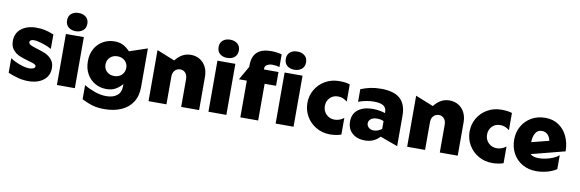

<svg xmlns="http://www.w3.org/2000/svg" viewBox="-60 -1311 6049 2004"><g transform="rotate(10 2964.5 -309.0)"><path d="M236 -121Q194 -121 137 -141.5Q80 -162 33 -193V-38Q95 -13 144.5 -0.5Q194 12 248 12Q348 12 408.5 -35Q469 -82 469 -164Q469 -218 441 -252Q413 -286 374.5 -303.5Q336 -321 280 -337Q233 -351 211.5 -362Q190 -373 190 -391Q190 -404 201.5 -411.5Q213 -419 234 -419Q268 -419 325 -401Q382 -383 423 -360V-513Q368 -535 328.5 -543.5Q289 -552 236 -552Q140 -552 79 -504.5Q18 -457 18 -373Q18 -316 47.5 -281Q77 -246 116 -229.5Q155 -213 215 -196Q258 -185 277.5 -176Q297 -167 297 -152Q297 -136 277 -128.5Q257 -121 236 -121Z M741 -541H551V0H741ZM538 -684Q538 -638 568 -612.5Q598 -587 645 -587Q692 -587 722.5 -612.5Q753 -638 753 -684Q753 -730 722.5 -755Q692 -780 645 -780Q598 -780 568 -755Q538 -730 538 -684Z M1013 -299Q1013 -345 1044 -375Q1075 -405 1123 -405Q1171 -405 1202 -375.5Q1233 -346 1233 -302Q1233 -256 1202 -226Q1171 -196 1123 -196Q1076 -196 1044.5 -224.5Q1013 -253 1013 -299ZM1077 25Q1017 25 953.5 2.5Q890 -20 841 -50V100Q905 132 958 147Q1011 162 1079 162Q1179 162 1256 129.5Q1333 97 1376.5 31Q1420 -35 1420 -131V-541L1230 -477Q1195 -514 1157 -533.5Q1119 -553 1066 -553Q1000 -553 945 -522Q890 -491 858 -434Q826 -377 826 -301Q826 -225 858 -167.5Q890 -110 944.5 -79Q999 -48 1065 -48Q1121 -48 1160 -69.5Q1199 -91 1233 -130V-109Q1233 -41 1190.5 -8Q1148 25 1077 25Z M1874 -553Q1780 -553 1712 -465L1522 -541V0H1712V-293Q1712 -336 1735 -360Q1758 -384 1792 -384Q1825 -384 1846.5 -360Q1868 -336 1868 -293V0H2058V-354Q2058 -411 2035.5 -456Q2013 -501 1971.5 -527Q1930 -553 1874 -553Z M2347 -541H2157V0H2347ZM2144 -684Q2144 -638 2174 -612.5Q2204 -587 2251 -587Q2298 -587 2328.5 -612.5Q2359 -638 2359 -684Q2359 -730 2328.5 -755Q2298 -780 2251 -780Q2204 -780 2174 -755Q2144 -730 2144 -684Z M2690 -737Q2596 -737 2545.5 -691.5Q2495 -646 2495 -550V-535L2412 -389H2495V0H2684V-389H2805V-535H2651V-548Q2651 -572 2675 -585.5Q2699 -599 2729 -599Q2770 -599 2806 -588V-722Q2754 -737 2690 -737ZM3059 -541H2869V0H3059ZM2856 -684Q2856 -638 2886 -612.5Q2916 -587 2963 -587Q3010 -587 3040.5 -612.5Q3071 -638 3071 -684Q3071 -730 3040.5 -755Q3010 -780 2963 -780Q2916 -780 2886 -755Q2856 -730 2856 -684Z M3448 -552Q3365 -552 3298.5 -513.5Q3232 -475 3195 -410.5Q3158 -346 3158 -270Q3158 -193 3196 -128Q3234 -63 3300 -25Q3366 13 3446 13Q3476 13 3508.5 8Q3541 3 3565 -6V-183Q3521 -147 3466 -147Q3414 -147 3378.5 -182.5Q3343 -218 3343 -270Q3343 -322 3376.5 -357Q3410 -392 3463 -392Q3491 -392 3514 -382.5Q3537 -373 3560 -355V-537Q3518 -552 3448 -552Z M3887 -107Q3857 -107 3836 -125Q3815 -143 3815 -170Q3815 -198 3838.5 -216.5Q3862 -235 3903 -235Q3944 -235 3974 -221V-139Q3936 -107 3887 -107ZM3891 -549Q3829 -549 3779.5 -538.5Q3730 -528 3677 -507V-373Q3758 -404 3841 -404Q3909 -404 3941.5 -383Q3974 -362 3974 -315V-306Q3949 -315 3914 -321Q3879 -327 3842 -327Q3746 -327 3688 -283Q3630 -239 3630 -157Q3630 -78 3682 -33Q3734 12 3815 12Q3912 12 3973 -56L4159 12V-311Q4159 -430 4094.5 -489.5Q4030 -549 3891 -549Z M4615 -553Q4521 -553 4453 -465L4263 -541V0H4453V-293Q4453 -336 4476 -360Q4499 -384 4533 -384Q4566 -384 4587.5 -360Q4609 -336 4609 -293V0H4799V-354Q4799 -411 4776.5 -456Q4754 -501 4712.5 -527Q4671 -553 4615 -553Z M5167 -552Q5084 -552 5017.5 -513.5Q4951 -475 4914 -410.5Q4877 -346 4877 -270Q4877 -193 4915 -128Q4953 -63 5019 -25Q5085 13 5165 13Q5195 13 5227.5 8Q5260 3 5284 -6V-183Q5240 -147 5185 -147Q5133 -147 5097.5 -182.5Q5062 -218 5062 -270Q5062 -322 5095.5 -357Q5129 -392 5182 -392Q5210 -392 5233 -382.5Q5256 -373 5279 -355V-537Q5237 -552 5167 -552Z M5635 -121Q5577 -121 5545 -148L5900 -240Q5900 -323 5869 -393Q5838 -463 5777.5 -505.5Q5717 -548 5632 -548Q5551 -548 5487 -511.5Q5423 -475 5386.5 -411.5Q5350 -348 5350 -269Q5350 -187 5385.5 -122Q5421 -57 5485.5 -20Q5550 17 5632 17Q5684 17 5742 3Q5800 -11 5847 -42V-190Q5812 -159 5750.5 -140Q5689 -121 5635 -121ZM5621 -407Q5656 -407 5680.5 -384Q5705 -361 5714 -319L5530 -272V-275Q5530 -328 5552 -367.5Q5574 -407 5621 -407Z"/></g></svg>

Font: Geom Black
Style: Bold
Weight: 900
Version: Version 1.102